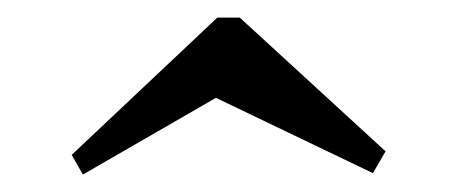

<svg xmlns="http://www.w3.org/2000/svg" viewBox="-20 -446 517 220"><path d="M75 -246 62.1 -268.5 229 -425.8H254.8L421.8 -272.6L407.3 -247.6L227.4 -333.9Z"/></svg>

Font: Playfair 12pt Medium
Style: Regular
Weight: 500
Designer: Claus Eggers Sørensen
Foundry: Claus Eggers Sørensen
Version: Version 2.000;gftools[0.9.28]